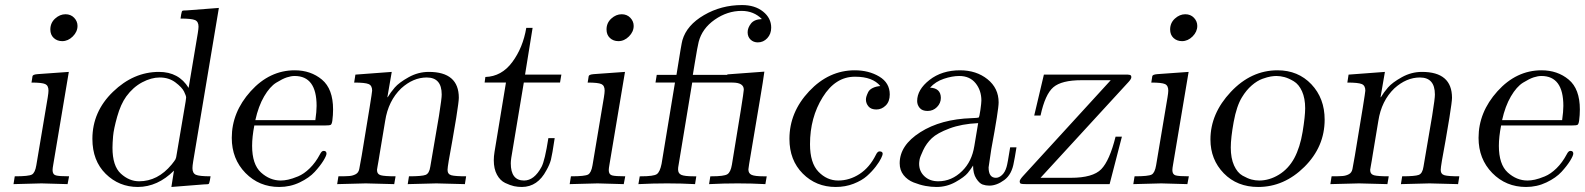

<svg xmlns="http://www.w3.org/2000/svg" viewBox="-20 -725 6241 756"><path d="M33.2 0 38.1 -30.8H39.1Q93.3 -30.8 105.7 -37.8Q118.2 -44.9 123 -74.2L168 -341.8Q170.9 -359.9 170.9 -368.2Q170.9 -388.2 158 -394Q145 -399.9 104 -399.9Q104 -400.9 106 -411.9Q107.9 -422.9 107.9 -424.8Q108.9 -431.6 127.9 -433.1L251 -441.9L189.9 -78.1Q187 -62 187 -55.2Q187 -38.1 200 -34.4Q212.9 -30.8 252 -30.8L246.1 0Q162.1 -2.9 143.1 -2.9Q129.4 -2.9 33.2 0ZM178.2 -608.9Q178.2 -634.8 197 -651.9Q215.8 -668.9 237.8 -668.9Q258.8 -668.9 272 -655Q285.2 -641.1 285.2 -623Q285.2 -600.1 266.6 -581.5Q248 -563 225.1 -563Q205.1 -563 191.7 -575.4Q178.2 -587.9 178.2 -608.9Z M343.8 -178.2Q343.8 -285.2 424.8 -363.5Q505.9 -441.9 606 -441.9Q684.1 -441.9 722.7 -378.9L758.8 -594.2Q761.7 -612.3 761.7 -620.1Q761.7 -640.1 747.8 -646Q733.9 -651.9 690.9 -651.9Q690.9 -655.8 693.4 -668.5Q695.8 -681.2 697.8 -682.1Q699.7 -684.1 715.8 -684.1L841.8 -693.8L740.7 -89.8Q737.8 -71.8 737.8 -63Q737.8 -43 751.2 -36.9Q764.6 -30.8 809.1 -30.8Q809.1 -27.8 806.4 -14.9Q803.7 -2 801.8 -1Q799.8 1 783.7 1L654.8 11.2L665 -53.2Q601.1 10.7 522.9 11.2Q448.7 11.2 396.2 -40.5Q343.8 -92.3 343.8 -178.2ZM422.9 -143.1Q422.9 -71.3 455.8 -41.3Q488.8 -11.2 527.8 -11.2Q601.1 -11.2 655.8 -77.1Q668 -92.3 670.9 -97.7Q673.8 -103 675.8 -118.2L710.9 -325.2Q712.9 -336.4 712.9 -340.8Q712.9 -347.7 704.8 -364.3Q696.8 -380.9 670.9 -400.4Q645 -419.9 608.9 -419.9Q575.7 -419.9 539.8 -400.9Q503.9 -381.8 477.1 -345.2Q455.1 -314.5 441.4 -265.6Q427.7 -216.8 425.3 -189Q422.9 -161.1 422.9 -143.1Z M892.6 -182.1Q892.6 -283.2 967 -365.7Q1041.5 -448.2 1140.6 -448.2Q1203.6 -448.2 1247.6 -411.6Q1291.5 -375 1291.5 -293.9Q1291.5 -272 1288.6 -250Q1286.6 -235.8 1282 -233.4Q1277.3 -231 1259.8 -231H981.4Q972.7 -186 972.7 -150.9Q972.7 -77.6 1007.6 -45.9Q1042.5 -14.2 1085.4 -14.2Q1098.6 -14.2 1114.5 -17.6Q1130.4 -21 1153.6 -30.5Q1176.8 -40 1199.7 -62.5Q1222.7 -85 1239.7 -117.2Q1246.6 -131.3 1254.4 -130.9Q1265.6 -130.9 1265.6 -120.1Q1265.6 -112.3 1253.2 -92Q1240.7 -71.8 1219.2 -48.3Q1197.8 -24.9 1160.2 -6.8Q1122.6 11.2 1079.6 11.2Q1000.5 11.2 946.5 -43.9Q892.6 -99.1 892.6 -182.1ZM985.4 -252H1221.7Q1226.6 -286.1 1226.6 -308.1Q1226.6 -425.8 1140.1 -425.8Q1140.1 -425.8 1139.6 -425.8Q1126.5 -425.8 1109.6 -420.4Q1092.8 -415 1067.6 -399.4Q1042.5 -383.8 1020 -345.5Q997.6 -307.1 985.4 -252Z M1307.6 0 1312.5 -30.8Q1343.3 -30.8 1356.4 -32Q1369.6 -33.2 1380.6 -39.1Q1391.6 -44.9 1394.5 -59.1Q1395.5 -62 1404.3 -112.8Q1445.3 -358.9 1445.3 -368.2Q1445.3 -388.2 1431.4 -394Q1417.5 -399.9 1374.5 -399.9L1379.4 -431.2L1522.5 -441.9L1505.4 -342.8L1506.3 -341.8Q1517.6 -360.8 1534.4 -380.4Q1551.3 -399.9 1588.9 -420.9Q1626.5 -441.9 1668.5 -441.9Q1786.6 -441.9 1786.6 -339.8Q1786.6 -325.7 1776.4 -261.2L1761.2 -171.9Q1742.2 -70.8 1742.2 -56.2Q1742.2 -39.1 1757.3 -34.9Q1772.5 -30.8 1815.4 -30.8L1810.5 0Q1708.5 -2.9 1698.2 -2.9Q1687 -2.9 1585.4 0L1590.3 -30.8Q1641.1 -30.8 1655.8 -36.4Q1670.4 -42 1674.3 -68.8L1708.5 -269Q1719.7 -339.8 1719.2 -353Q1719.2 -419.9 1660.2 -419.9Q1606.9 -419.9 1559.6 -377Q1508.8 -328.1 1496.6 -249Q1488.8 -205.1 1474.6 -117.2Q1473.6 -109.4 1470.9 -94.2Q1468.3 -79.1 1466.3 -68.1Q1464.4 -57.1 1464.4 -56.2Q1464.4 -39.1 1479.5 -34.9Q1494.6 -30.8 1537.6 -30.8L1532.2 0Q1430.2 -2.9 1420.4 -2.9Q1409.7 -2.9 1307.6 0Z M1888.2 -399.9 1891.1 -421.9Q1955.1 -423.8 1997.1 -480.5Q2039.1 -537.1 2052.2 -615.2H2077.1L2047.4 -431.2H2190.4Q2189.5 -426.3 2187.7 -415.5Q2186 -404.8 2185.1 -399.9H2042.5L1993.2 -104Q1991.2 -89.8 1991.2 -82Q1991.2 -14.2 2043.5 -14.2Q2083.5 -14.2 2112.3 -67.9Q2125.5 -92.8 2139.2 -181.2H2164.1Q2154.3 -115.2 2149.2 -95.7Q2144 -76.2 2131.3 -54.2Q2097.2 10.7 2035.2 11.2Q2019 11.2 2004.2 8.1Q1989.3 4.9 1969.2 -4.6Q1949.2 -14.2 1936.8 -37.1Q1924.3 -60.1 1924.3 -94.2Q1924.3 -109.4 1927.2 -127L1972.2 -399.9Z M2223.1 0 2228 -30.8H2229Q2283.2 -30.8 2295.7 -37.8Q2308.1 -44.9 2313 -74.2L2357.9 -341.8Q2360.8 -359.9 2360.8 -368.2Q2360.8 -388.2 2347.9 -394Q2335 -399.9 2293.9 -399.9Q2293.9 -400.9 2295.9 -411.9Q2297.9 -422.9 2297.9 -424.8Q2298.8 -431.6 2317.9 -433.1L2440.9 -441.9L2379.9 -78.1Q2377 -62 2377 -55.2Q2377 -38.1 2389.9 -34.4Q2402.8 -30.8 2441.9 -30.8L2436 0Q2352.1 -2.9 2333 -2.9Q2319.3 -2.9 2223.1 0ZM2368.2 -608.9Q2368.2 -634.8 2387 -651.9Q2405.8 -668.9 2427.7 -668.9Q2448.7 -668.9 2461.9 -655Q2475.1 -641.1 2475.1 -623Q2475.1 -600.1 2456.5 -581.5Q2438 -563 2415 -563Q2395 -563 2381.6 -575.4Q2368.2 -587.9 2368.2 -608.9Z M2493.7 0 2499 -30.8H2503.9Q2553.7 -30.8 2566.2 -39.3Q2578.6 -47.9 2585 -80.1L2637.7 -399.9H2561L2565.9 -430.2H2643.6Q2663.6 -557.1 2667 -566.9Q2684.1 -626 2752 -665.5Q2819.8 -705.1 2901.9 -705.1Q2952.6 -705.1 2984.6 -679.4Q3016.6 -653.8 3016.6 -616.2Q3016.6 -591.3 3001.2 -574.7Q2985.8 -558.1 2963.9 -558.1Q2946.8 -558.1 2935.3 -569.1Q2923.8 -580.1 2923.8 -598.1Q2923.8 -615.2 2936.8 -632.1Q2949.7 -648.9 2980 -649.9Q2947.8 -682.1 2899.9 -682.1Q2843.8 -682.1 2794.2 -647.5Q2744.6 -612.8 2731 -560.1Q2729 -553.2 2724.9 -530.5Q2720.7 -507.8 2715.8 -477.3Q2710.9 -446.8 2708 -430.2H2843.8V-432.1L2989.7 -442.9Q2984.9 -406.7 2972.7 -335L2929.7 -79.1Q2926.8 -61 2926.8 -58.1Q2926.8 -42 2939.7 -36.4Q2952.6 -30.8 2985.8 -30.8H2999L2993.7 0Q2939.5 -2.9 2884.8 -2.9Q2828.6 -2.9 2772 0L2776.9 -30.8H2781.7Q2830.6 -30.8 2843.8 -38.8Q2856.9 -46.9 2861.8 -76.2Q2908.7 -358.4 2908.7 -372.1Q2908.7 -399.9 2863.8 -399.9H2705.6L2651.9 -75.2Q2649.9 -65.4 2649.9 -58.1Q2649.9 -42 2662.8 -36.4Q2675.8 -30.8 2710.9 -30.8H2721.7L2716.8 0Q2662.6 -2.9 2606.7 -2.9Q2550.8 -2.9 2493.7 0Z M3088.4 -178.2Q3088.4 -283.2 3166 -365.7Q3243.7 -448.2 3345.7 -448.2Q3400.9 -448.2 3442.1 -423.6Q3483.4 -398.9 3483.4 -353Q3483.4 -325.2 3467.5 -309.6Q3451.7 -293.9 3430.7 -293.9Q3409.7 -293.9 3399.7 -305.9Q3389.6 -317.9 3389.6 -333Q3389.6 -338.9 3391.6 -345.5Q3393.6 -352.1 3398.4 -362.1Q3403.3 -372.1 3416 -378.4Q3428.7 -384.8 3446.3 -386.2Q3416 -422.9 3347.7 -422.9Q3346.7 -422.9 3345.7 -422.9Q3269.5 -422.9 3219.5 -342.5Q3169.4 -262.2 3169.4 -157.2Q3169.4 -83 3202.9 -48.6Q3236.3 -14.2 3280.3 -14.2Q3325.2 -14.2 3364.7 -40Q3404.3 -65.9 3428.7 -115.2Q3435.5 -129.4 3443.4 -128.9Q3455.6 -128.9 3455.6 -119.1Q3455.6 -115.2 3449.5 -102.1Q3443.4 -88.9 3428.5 -69.3Q3413.6 -49.8 3393.6 -32Q3373.5 -14.2 3341.1 -1.5Q3308.6 11.2 3270.5 11.2Q3193.4 11.2 3140.9 -41.5Q3088.4 -94.2 3088.4 -178.2Z M3522.5 -82Q3522.5 -152.8 3603.5 -204.3Q3684.6 -255.9 3806.2 -259.8Q3831.1 -260.7 3833.5 -262.2Q3836.4 -264.2 3840.3 -292Q3844.2 -319.8 3844.2 -329.1Q3844.2 -369.1 3821.3 -397.5Q3798.3 -425.8 3757.3 -425.8Q3729.5 -425.8 3696.5 -414.8Q3663.6 -403.8 3642.1 -379.9Q3684.1 -377.9 3684.6 -339.8Q3684.6 -318.8 3669.4 -303.5Q3654.3 -288.1 3632.3 -288.1Q3611.3 -288.1 3601.3 -300Q3591.3 -312 3591.3 -327.1Q3591.3 -372.1 3639.9 -410.2Q3688.5 -448.2 3760.3 -448.2Q3824.2 -448.2 3868.2 -413.1Q3912.1 -377.9 3912.1 -321.8Q3912.1 -293 3883.3 -138.2L3872.6 -65.9Q3872.6 -24.9 3901.4 -24.9Q3913.6 -24.9 3925.5 -35.9Q3937.5 -46.9 3943.4 -67.9Q3947.3 -80.1 3957.5 -145H3982.4Q3974.6 -96.2 3972.2 -86.9Q3964.4 -38.1 3934.3 -16.1Q3904.3 5.9 3875.5 5.9Q3861.3 5.9 3848.9 1.5Q3836.4 -2.9 3824 -22Q3811.5 -41 3811.5 -73.2Q3803.7 -60.1 3790.5 -43.9Q3777.3 -27.8 3742.4 -8.3Q3707.5 11.2 3667.5 11.2Q3646.5 11.2 3624 7.1Q3601.6 2.9 3577.4 -6.6Q3553.2 -16.1 3537.8 -35.6Q3522.5 -55.2 3522.5 -82ZM3599.1 -80.1Q3599.1 -50.3 3620.1 -30.8Q3641.1 -11.2 3674.3 -11.2Q3727.5 -11.2 3768.6 -51.8Q3806.6 -88.9 3816.4 -149.9L3831.5 -240.2Q3766.6 -237.3 3718.5 -219.2Q3670.4 -201.2 3648.9 -180.7Q3627.4 -160.2 3615 -133.5Q3602.5 -106.9 3600.8 -96.4Q3599.1 -85.9 3599.1 -80.1Z M3995.1 -11.2Q3995.1 -17.1 4007.3 -30.8L4353.5 -409.2H4238.3Q4160.2 -409.2 4127.7 -381.6Q4095.2 -354 4077.1 -270H4052.2L4090.3 -431.2H4408.2Q4417 -431.2 4420.7 -431.2Q4424.3 -431.2 4428.2 -430.2Q4432.1 -429.2 4433.3 -427Q4434.6 -424.8 4434.6 -420.9Q4434.6 -414.1 4423.3 -401.9L4077.1 -24.9H4196.3Q4283.2 -24.9 4316.2 -58.8Q4349.1 -92.8 4372.6 -187H4397.5L4349.1 0H4021.5Q4004.4 0 3999.8 -1.7Q3995.1 -3.4 3995.1 -11.2Z M4442.4 0 4447.3 -30.8H4448.2Q4502.4 -30.8 4514.9 -37.8Q4527.3 -44.9 4532.2 -74.2L4577.1 -341.8Q4580.1 -359.9 4580.1 -368.2Q4580.1 -388.2 4567.1 -394Q4554.2 -399.9 4513.2 -399.9Q4513.2 -400.9 4515.1 -411.9Q4517.1 -422.9 4517.1 -424.8Q4518.1 -431.6 4537.1 -433.1L4660.2 -441.9L4599.1 -78.1Q4596.2 -62 4596.2 -55.2Q4596.2 -38.1 4609.1 -34.4Q4622.1 -30.8 4661.1 -30.8L4655.3 0Q4571.3 -2.9 4552.2 -2.9Q4538.6 -2.9 4442.4 0ZM4587.4 -608.9Q4587.4 -634.8 4606.2 -651.9Q4625 -668.9 4647 -668.9Q4668 -668.9 4681.2 -655Q4694.3 -641.1 4694.3 -623Q4694.3 -600.1 4675.8 -581.5Q4657.2 -563 4634.3 -563Q4614.3 -563 4600.8 -575.4Q4587.4 -587.9 4587.4 -608.9Z M4746.1 -175.8Q4746.1 -277.8 4826.2 -363Q4906.2 -448.2 5010.3 -448.2Q5091.3 -448.2 5143.6 -393.1Q5195.8 -337.9 5195.8 -253.9Q5195.8 -147 5116 -67.9Q5036.1 11.2 4934.1 11.2Q4851.1 11.2 4798.6 -42.7Q4746.1 -96.7 4746.1 -175.8ZM4826.2 -144Q4826.2 -102.1 4839.1 -73.5Q4852.1 -44.9 4872.6 -33.4Q4893.1 -22 4908 -18.1Q4922.9 -14.2 4938 -14.2Q4978 -14.2 5015.6 -37.1Q5053.2 -60.1 5076.2 -102.1Q5099.1 -145 5109.1 -206.1Q5119.1 -267.1 5119.1 -298.8Q5119.1 -337.9 5106.7 -365.5Q5094.2 -393.1 5074.2 -405Q5054.2 -417 5037.6 -421.4Q5021 -425.8 5005.9 -425.8Q4996.1 -425.8 4983.6 -423.8Q4971.2 -421.9 4950.7 -414.6Q4930.2 -407.2 4908.7 -388.7Q4887.2 -370.1 4870.1 -341.8Q4849.1 -307.6 4837.6 -244.9Q4826.2 -182.1 4826.2 -144Z M5218.3 0 5223.1 -30.8Q5253.9 -30.8 5267.1 -32Q5280.3 -33.2 5291.3 -39.1Q5302.2 -44.9 5305.2 -59.1Q5306.2 -62 5314.9 -112.8Q5356 -358.9 5356 -368.2Q5356 -388.2 5342 -394Q5328.1 -399.9 5285.2 -399.9L5290 -431.2L5433.1 -441.9L5416 -342.8L5417 -341.8Q5428.2 -360.8 5445.1 -380.4Q5461.9 -399.9 5499.5 -420.9Q5537.1 -441.9 5579.1 -441.9Q5697.3 -441.9 5697.3 -339.8Q5697.3 -325.7 5687 -261.2L5671.9 -171.9Q5652.8 -70.8 5652.8 -56.2Q5652.8 -39.1 5668 -34.9Q5683.1 -30.8 5726.1 -30.8L5721.2 0Q5619.1 -2.9 5608.9 -2.9Q5597.7 -2.9 5496.1 0L5501 -30.8Q5551.8 -30.8 5566.4 -36.4Q5581.1 -42 5585 -68.8L5619.1 -269Q5630.4 -339.8 5629.9 -353Q5629.9 -419.9 5570.8 -419.9Q5517.6 -419.9 5470.2 -377Q5419.4 -328.1 5407.2 -249Q5399.4 -205.1 5385.3 -117.2Q5384.3 -109.4 5381.6 -94.2Q5378.9 -79.1 5377 -68.1Q5375 -57.1 5375 -56.2Q5375 -39.1 5390.1 -34.9Q5405.3 -30.8 5448.2 -30.8L5442.9 0Q5340.8 -2.9 5331.1 -2.9Q5320.3 -2.9 5218.3 0Z M5801.8 -182.1Q5801.8 -283.2 5876.2 -365.7Q5950.7 -448.2 6049.8 -448.2Q6112.8 -448.2 6156.7 -411.6Q6200.7 -375 6200.7 -293.9Q6200.7 -272 6197.8 -250Q6195.8 -235.8 6191.2 -233.4Q6186.5 -231 6168.9 -231H5890.6Q5881.8 -186 5881.8 -150.9Q5881.8 -77.6 5916.7 -45.9Q5951.7 -14.2 5994.6 -14.2Q6007.8 -14.2 6023.7 -17.6Q6039.6 -21 6062.7 -30.5Q6085.9 -40 6108.9 -62.5Q6131.8 -85 6148.9 -117.2Q6155.8 -131.3 6163.6 -130.9Q6174.8 -130.9 6174.8 -120.1Q6174.8 -112.3 6162.4 -92Q6149.9 -71.8 6128.4 -48.3Q6106.9 -24.9 6069.3 -6.8Q6031.7 11.2 5988.8 11.2Q5909.7 11.2 5855.7 -43.9Q5801.8 -99.1 5801.8 -182.1ZM5894.5 -252H6130.9Q6135.7 -286.1 6135.7 -308.1Q6135.7 -425.8 6049.3 -425.8Q6049.3 -425.8 6048.8 -425.8Q6035.6 -425.8 6018.8 -420.4Q6002 -415 5976.8 -399.4Q5951.7 -383.8 5929.2 -345.5Q5906.7 -307.1 5894.5 -252Z"/></svg>

Font: CMU Serif Extra
Style: RomanSlanted
Weight: 500
Italic angle: -9.46001°
Version: Version 0.7.0